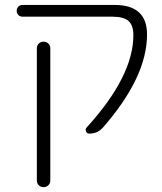

<svg xmlns="http://www.w3.org/2000/svg" viewBox="-20 -565 661 781"><path d="M446.3 -544.9Q578.1 -544.9 578.1 -424.8Q578.1 -251 398.4 -45.9Q377 -21.5 342.8 -21.5Q334 -21.5 330.1 -30.3Q326.2 -39.1 332 -45.9Q522.5 -254.9 522.5 -421.9Q522.5 -461.9 502.9 -479.5Q483.4 -497.1 437.5 -497.1H72.3Q61.5 -497.1 54.7 -503.9Q47.9 -510.7 47.9 -521Q47.9 -531.2 54.7 -538.1Q61.5 -544.9 72.3 -544.9ZM129.9 168.9V-368.2Q129.9 -379.9 137.7 -387.7Q145.5 -395.5 157.2 -395.5Q168.9 -395.5 176.8 -387.7Q184.6 -379.9 184.6 -368.2V168.9Q184.6 180.7 176.8 188.5Q168.9 196.3 157.2 196.3Q145.5 196.3 137.7 188.5Q129.9 180.7 129.9 168.9Z"/></svg>

Font: Gen Jyuu Gothic P Light
Style: Regular
Weight: 200
Designer: [Source Han Sans]
Ryoko NISHIZUKA  (kana & ideographs); Paul D. Hunt (Latin, Greek & Cyrillic); Wenlong ZHANG  (bopomofo
Version: Version 1.002.20150607